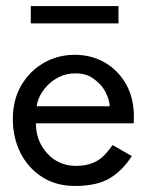

<svg xmlns="http://www.w3.org/2000/svg" viewBox="-20 -604 484 636"><path d="M228 12Q166 12 119.8 -17.5Q73.5 -47 48 -97.2Q22.5 -147.5 22.5 -210Q22.5 -273 50.2 -320.8Q78 -368.5 124.8 -395.5Q171.5 -422.5 228 -422.5Q281.5 -422.5 326 -397.5Q370.5 -372.5 397 -326.2Q423.5 -280 423.5 -217Q423.5 -206 423 -195.5H99Q99 -136.5 136.8 -95.5Q174.5 -54.5 232 -54.5Q293 -54.5 327.5 -92Q339 -104 353 -123.5L416.5 -87Q386.5 -39.5 344 -13.8Q301.5 12 228 12ZM343.5 -252Q343 -272 329 -299.8Q315 -327.5 282 -348.5Q261 -361 231 -361Q199.5 -361 175.8 -349Q152 -337 135.8 -319.5Q119.5 -302 111 -283.8Q102.5 -265.5 102 -252ZM372.5 -526.5H82V-584H372.5Z"/></svg>

Font: Lucymar Sans
Style: Regular
Weight: 400
Foundry: The League of Moveable Type (original font) / Main changes by Cristiano Sobral with portions from Mirco Monsees
Version: Version 2.001;August 30, 2020;FontCreator 13.0.0.2681 64-bit